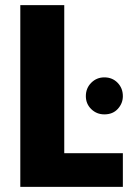

<svg xmlns="http://www.w3.org/2000/svg" viewBox="-20 -727 518 747"><path d="M59 0ZM59 0ZM458 0H59V-707H230V-131H458ZM386 -282Q356 -282 335 -302.5Q314 -323 314 -353Q314 -384 335 -405Q356 -426 386 -426Q417 -426 437.5 -405Q458 -384 458 -353Q458 -325 438.5 -303.5Q419 -282 386 -282Z"/></svg>

Font: Ulagadi Sans
Style: Bold
Weight: 700
Designer: Ninad Kale (Devanagari), Jonny Pinhorn (Latin)
Foundry: Indian Type Foundry
Version: Version 3.01;March 29, 2020;FontCreator 12.0.0.2522 64-bit; 